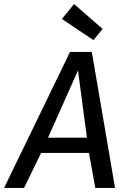

<svg xmlns="http://www.w3.org/2000/svg" viewBox="-56 -923 637 943"><path d="M381 -172H146L62 0H-36L288 -668H395L509 0H412ZM371 -247 327 -577 180 -247ZM403 -726 248 -830 308 -903 448 -781Z"/></svg>

Font: Rambla
Style: Italic
Weight: 400
Italic angle: -12°
Designer: Martin Sommaruga
Foundry: Martin Sommaruga
Version: Version 1.001